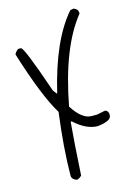

<svg xmlns="http://www.w3.org/2000/svg" viewBox="-134 -727 745 1051"><g transform="rotate(-15 238.5 -201.0)"><path d="M185 -231Q252 -514 372 -652L391 -656Q416 -647 416 -627V-621Q289 -463 229 -144Q281 -62 335 -62H366L410 -71H416Q432 -64 432 -46V-40Q432 -9 354 0Q290 0 222 -62H216Q206 49 195 238Q178 254 166 254Q139 244 139 223Q140 68 166 -131Q100 -238 20 -494Q20 -504 41 -521H57Q74 -521 166 -252L182 -231Z"/></g></svg>

Font: Just Me Again Down Here
Style: Regular
Weight: 400
Designer: Kimberly Geswein
Foundry: Kimberly Geswein
Version: Version 1.002 2007